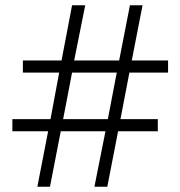

<svg xmlns="http://www.w3.org/2000/svg" viewBox="-20 -803 686 730"><path d="M122 -93 163 -304H27V-350H172L205 -527H67V-573H214L254 -783H304L262 -573H433L474 -783H522L481 -573H619V-527H472L438 -350H580V-304H429L388 -93H339L381 -304H211L170 -93ZM220 -350H390L424 -527H254Z"/></svg>

Font: Noto Sans Kannada UI Light
Style: Regular
Weight: 300
Designer: Jelle Bosma - Monotype Design Team
Foundry: Monotype Imaging Inc.
Version: Version 2.005; ttfautohint (v1.8.4.7-5d5b)